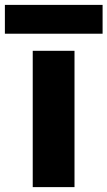

<svg xmlns="http://www.w3.org/2000/svg" viewBox="-59 -766 440 786"><path d="M75 -558H246V0H75ZM-39 -746H361V-628H-39Z"/></svg>

Font: Poppins
Style: Bold
Weight: 700
Designer: Ninad Kale (Devanagari), Jonny Pinhorn (Latin)
Version: Version 5.002